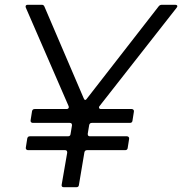

<svg xmlns="http://www.w3.org/2000/svg" viewBox="-20 -783 762 803"><path d="M247 0Q236 0 238 -11L261 -144V-146Q261 -155 252 -155H97Q93 -155 90 -158Q87 -161 88 -166L94 -204Q96 -213 105 -213H264Q274 -213 275 -222L281 -258V-260Q281 -269 272 -269H117Q113 -269 110 -272Q107 -275 108 -280L114 -318Q116 -327 125 -327H259Q264 -327 266.5 -330.5Q269 -334 267 -339L88 -751L87 -755Q87 -763 96 -763H155Q163 -763 166 -755L330 -372Q333 -365 336 -365Q340 -365 343 -370L644 -757Q649 -763 657 -763H713Q719 -763 721 -759.5Q723 -756 719 -751L396 -339Q394 -337 394 -333Q394 -331 396 -329Q398 -327 402 -327H531Q535 -327 538 -324Q541 -321 540 -316L534 -278Q533 -269 523 -269H364Q355 -269 353 -260L347 -224V-222Q347 -213 356 -213H511Q515 -213 518 -210Q521 -207 520 -202L514 -164Q513 -155 503 -155H344Q335 -155 333 -146L310 -9Q309 0 299 0Z"/></svg>

Font: Open Sauce Two Light Italic
Style: Regular
Weight: 300
Italic angle: -10°
Designer: Alfredo Marco Pradil
Foundry: Creative Sauce Fz LLC
Version: Version 1.477